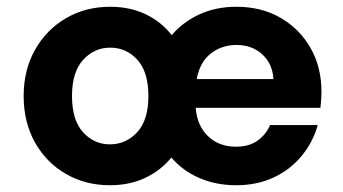

<svg xmlns="http://www.w3.org/2000/svg" viewBox="-20 -536 1015 568"><path d="M305 12Q233 12 175 -21.5Q117 -55 83.5 -114.5Q50 -174 50 -252Q50 -329 83.5 -388.5Q117 -448 175 -482Q233 -516 306 -516Q364 -516 410.5 -494Q457 -472 488 -432Q521 -471 570 -493.5Q619 -516 679 -516Q754 -516 810.5 -483Q867 -450 899 -393.5Q931 -337 931 -265Q931 -245 928 -217H559Q563 -164 595.5 -133Q628 -102 678 -102Q717 -102 742 -120Q767 -138 779 -166H920Q906 -116 873 -75.5Q840 -35 790.5 -11.5Q741 12 679 12Q619 12 569.5 -9.5Q520 -31 487 -70Q455 -31 409 -9.5Q363 12 305 12ZM562 -302H789Q786 -348 755.5 -375.5Q725 -403 680 -403Q636 -403 603.5 -377.5Q571 -352 562 -302ZM305 -109Q353 -109 386 -145Q419 -181 419 -252Q419 -323 386.5 -359Q354 -395 306 -395Q259 -395 226 -359Q193 -323 193 -252Q193 -181 225.5 -145Q258 -109 305 -109Z"/></svg>

Font: DM Sans ExtraBold
Style: Regular
Weight: 800
Designer: Colophon Foundry, Jonny Pinhorn
Foundry: Colophon Foundry
Version: Version 4.004; ttfautohint (v1.8.4.7-5d5b)